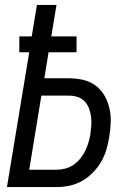

<svg xmlns="http://www.w3.org/2000/svg" viewBox="-20 -755 540 775"><path d="M8 0 98 -544H58V-608H108L129 -735H208L187 -608H289V-544H176L159 -439H259Q288 -439 316 -432.5Q344 -426 366 -409.5Q388 -393 401.5 -369.5Q415 -346 421.5 -318.5Q428 -291 427 -261.5Q426 -232 421 -203Q417 -177 409.5 -151.5Q402 -126 388.5 -102.5Q375 -79 355 -58.5Q335 -38 311 -24.5Q287 -11 261 -5.5Q235 0 209 0ZM98 -70H209Q226 -70 243.5 -74.5Q261 -79 276.5 -89.5Q292 -100 304 -115Q316 -130 324 -146Q332 -162 337 -179.5Q342 -197 345 -214Q347 -231 348.5 -249Q350 -267 347.5 -284.5Q345 -302 339 -318Q333 -334 321.5 -346Q310 -358 293.5 -363.5Q277 -369 259 -369H147Z"/></svg>

Font: Iosevka Curly Oblique
Style: Regular
Weight: 400
Italic angle: -9°
Monospace: yes
Designer: Belleve Invis
Foundry: Belleve Invis
Version: Version 11.1.0; ttfautohint (v1.8.3)